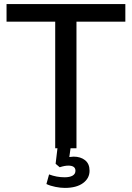

<svg xmlns="http://www.w3.org/2000/svg" viewBox="-20 -725 645 939"><path d="M325 0 319 43Q333 41 340 41Q374 41 396 58.5Q418 76 418 110Q418 147 386 170.5Q354 194 297 194Q276 194 251 189Q226 184 207 175L220 128Q257 142 296 142Q321 142 335 134Q349 126 349 110Q349 85 314 85Q296 85 272 93L252 76L261 0H250V-619H12V-705H593V-619H354V0Z"/></svg>

Font: wassup Sans
Style: Medium
Weight: 600
Version: Version 2.001